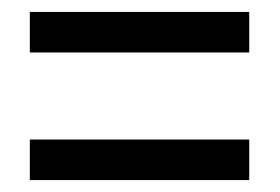

<svg xmlns="http://www.w3.org/2000/svg" viewBox="-20 -564 469 322"><path d="M30 -476V-544H398V-476ZM30 -262V-330H398V-262Z"/></svg>

Font: Noto Sans Tamil UI ExtraCondensed
Style: Regular
Weight: 400
Width: 2
Designer: Jelle Bosma - Monotype Design Team
Foundry: Monotype Imaging Inc.
Version: Version 2.004